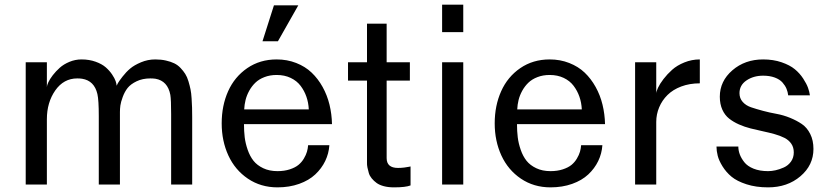

<svg xmlns="http://www.w3.org/2000/svg" viewBox="-20 -788 3533 820"><path d="M180.2 -278.8V0H89.8V-522H180.2V-416Q180.2 -422.9 186.3 -436.3Q192.4 -449.7 205.3 -466.6Q218.3 -483.4 235.1 -498.5Q252 -513.7 276.6 -523.9Q301.3 -534.2 328.1 -534.2Q361.3 -534.2 388.4 -524.4Q415.5 -514.6 431.6 -500.5Q447.8 -486.3 458.7 -470Q469.7 -453.6 473.9 -441.4Q478 -429.2 478 -421.9Q480 -426.3 484.1 -433.8Q488.3 -441.4 503.4 -460.9Q518.6 -480.5 535.9 -495.1Q553.2 -509.8 582.3 -522Q611.3 -534.2 643.1 -534.2Q668 -534.2 688.5 -529.5Q709 -524.9 724.1 -517.6Q739.3 -510.3 751.2 -497.6Q763.2 -484.9 771.2 -472.2Q779.3 -459.5 784.9 -440.7Q790.5 -421.9 793.7 -406.2Q796.9 -390.6 798.3 -367.7Q799.8 -344.7 800.3 -327.9Q800.8 -311 800.8 -286.1V0H710.9V-300.8Q710.9 -362.3 707.5 -382.8Q696.3 -442.4 644 -451.7Q633.8 -453.1 622.1 -453.1Q588.9 -453.1 563.5 -440.9Q538.1 -428.7 525.1 -412.4Q512.2 -396 504.2 -374Q496.1 -352.1 494.1 -337.4Q492.2 -322.8 492.2 -310.1V0H401.9V-292Q401.9 -360.8 396 -386.2Q382.8 -443.4 330.6 -451.7Q321.3 -453.1 310.1 -453.1Q252 -453.1 216.1 -401.9Q180.2 -350.6 180.2 -278.8Z M1101.1 -611.8 1149.9 -765.1H1253.9L1167 -611.8ZM1165 12.2Q1093.8 12.2 1038.8 -24.9Q983.9 -62 955.3 -124Q926.8 -186 926.8 -261.2Q926.8 -336.9 954.3 -398.4Q981.9 -460 1036.1 -497.1Q1090.3 -534.2 1161.6 -534.2Q1206.5 -534.2 1245.1 -519Q1283.7 -503.9 1311 -477.8Q1338.4 -451.7 1357.9 -416.5Q1377.4 -381.3 1387.2 -341.1Q1397 -300.8 1397.9 -257.8H1022Q1022 -227.5 1025.1 -201.7Q1028.3 -175.8 1037.8 -148.2Q1047.4 -120.6 1062.7 -101.3Q1078.1 -82 1104.2 -69.6Q1130.4 -57.1 1165 -57.1Q1194.3 -57.1 1217.5 -64.7Q1240.7 -72.3 1254.6 -83.7Q1268.6 -95.2 1277.8 -110.8Q1287.1 -126.5 1291 -140.1Q1294.9 -153.8 1295.9 -168H1386.7Q1384.3 -132.3 1368.9 -100.3Q1353.5 -68.4 1326.4 -43Q1299.3 -17.6 1257.6 -2.7Q1215.8 12.2 1165 12.2ZM1161.6 -467.8Q1132.8 -467.8 1109.4 -458.7Q1085.9 -449.7 1070.6 -434.8Q1055.2 -419.9 1044.4 -400.4Q1033.7 -380.9 1028.8 -361.1Q1023.9 -341.3 1022.9 -320.8H1298.8Q1297.4 -349.6 1288.6 -375Q1279.8 -400.4 1263.7 -421.6Q1247.6 -442.9 1221.4 -455.3Q1195.3 -467.8 1161.6 -467.8Z M1547.4 -116.2V-443.8H1466.3V-522H1547.4V-687H1631.3V-522H1730.5V-443.8H1631.3V-112.8Q1631.3 -70.8 1679.7 -70.8Q1693.4 -70.8 1706.8 -72.5Q1720.2 -74.2 1726.6 -75.7L1733.4 -77.1V3.9Q1712.4 12.2 1662.6 12.2Q1638.2 12.2 1619.1 7.1Q1600.1 2 1588.4 -6.6Q1576.7 -15.1 1567.6 -26.1Q1558.6 -37.1 1555.2 -48.8Q1551.8 -60.5 1549.3 -72.3Q1546.9 -84 1547.4 -93.8Q1547.9 -103.5 1547.4 -110.8Q1547.4 -114.7 1547.4 -116.2Z M1958.5 -650.9H1868.2V-768.1H1958.5ZM1958.5 -522V0H1868.2V-522Z M2331.1 12.2Q2259.8 12.2 2204.8 -24.9Q2149.9 -62 2121.3 -124Q2092.8 -186 2092.8 -261.2Q2092.8 -336.9 2120.4 -398.4Q2147.9 -460 2202.1 -497.1Q2256.3 -534.2 2327.6 -534.2Q2372.6 -534.2 2411.1 -519Q2449.7 -503.9 2477.1 -477.8Q2504.4 -451.7 2523.9 -416.5Q2543.5 -381.3 2553.2 -341.1Q2563 -300.8 2564 -257.8H2188Q2188 -227.5 2191.2 -201.7Q2194.3 -175.8 2203.9 -148.2Q2213.4 -120.6 2228.8 -101.3Q2244.1 -82 2270.3 -69.6Q2296.4 -57.1 2331.1 -57.1Q2360.4 -57.1 2383.5 -64.7Q2406.7 -72.3 2420.7 -83.7Q2434.6 -95.2 2443.8 -110.8Q2453.1 -126.5 2457 -140.1Q2460.9 -153.8 2461.9 -168H2552.7Q2550.3 -132.3 2534.9 -100.3Q2519.5 -68.4 2492.4 -43Q2465.3 -17.6 2423.6 -2.7Q2381.8 12.2 2331.1 12.2ZM2327.6 -467.8Q2298.8 -467.8 2275.4 -458.7Q2252 -449.7 2236.6 -434.8Q2221.2 -419.9 2210.4 -400.4Q2199.7 -380.9 2194.8 -361.1Q2189.9 -341.3 2189 -320.8H2464.8Q2463.4 -349.6 2454.6 -375Q2445.8 -400.4 2429.7 -421.6Q2413.6 -442.9 2387.5 -455.3Q2361.3 -467.8 2327.6 -467.8Z M2782.7 -267.1V0H2692.4V-522H2782.7V-389.2Q2782.7 -397 2790.3 -413.3Q2797.9 -429.7 2813.7 -450.4Q2829.6 -471.2 2850.6 -490Q2871.6 -508.8 2903.1 -521.5Q2934.6 -534.2 2968.8 -534.2V-432.1Q2925.3 -432.1 2889.6 -418.7Q2854 -405.3 2830.8 -382.3Q2807.6 -359.4 2795.2 -329.6Q2782.7 -299.8 2782.7 -267.1Z M3133.3 -162.1Q3133.3 -145.5 3139.4 -128.9Q3145.5 -112.3 3158.9 -95.2Q3172.4 -78.1 3198.5 -67.6Q3224.6 -57.1 3260.3 -57.1Q3275.4 -57.1 3292.2 -60.8Q3309.1 -64.5 3327.6 -72.8Q3346.2 -81.1 3358.2 -97.9Q3370.1 -114.7 3370.1 -137.2Q3370.1 -158.7 3359.4 -174.3Q3348.6 -189.9 3330.3 -199.2Q3312 -208.5 3288.3 -215.1Q3264.6 -221.7 3238.3 -227.3Q3211.9 -232.9 3185.8 -239.5Q3159.7 -246.1 3136 -256.6Q3112.3 -267.1 3094 -281.5Q3075.7 -295.9 3064.9 -319.8Q3054.2 -343.8 3054.2 -375Q3054.2 -441.4 3107.9 -487.8Q3161.6 -534.2 3239.3 -534.2Q3282.7 -534.2 3318.1 -522Q3353.5 -509.8 3374.5 -492.4Q3395.5 -475.1 3410.2 -452.6Q3424.8 -430.2 3430.9 -413.1Q3437 -396 3439 -380.9H3346.2Q3344.7 -395 3339.1 -408.7Q3333.5 -422.4 3322 -435.5Q3310.5 -448.7 3289.1 -456.8Q3267.6 -464.8 3239.3 -464.8Q3198.2 -464.8 3168.2 -444.6Q3138.2 -424.3 3138.2 -390.1Q3138.2 -368.2 3151.9 -352.8Q3165.5 -337.4 3187.7 -329.8Q3210 -322.3 3238.3 -314.7Q3266.6 -307.1 3296.1 -301.8Q3325.7 -296.4 3354 -284.9Q3382.3 -273.4 3404.5 -258.3Q3426.8 -243.2 3440.4 -215.8Q3454.1 -188.5 3454.1 -151.9Q3454.1 -82.5 3398.4 -35.2Q3342.8 12.2 3260.3 12.2Q3208.5 12.2 3168 -1Q3127.4 -14.2 3104.2 -33.4Q3081.1 -52.7 3065.7 -77.6Q3050.3 -102.5 3045.2 -123Q3040 -143.6 3040 -162.1Z"/></svg>

Font: Standard
Style: Regular
Weight: 400
Designer: Bryce Wilner
Version: Version 2.000;PS 2.0;hotconv 16.6.51;makeotf.lib2.5.65220 DE